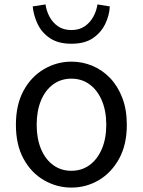

<svg xmlns="http://www.w3.org/2000/svg" viewBox="-20 -836 646 869"><path d="M303 13Q237 13 179 -20.5Q121 -54 86.5 -117.5Q52 -181 52 -271Q52 -362 86.5 -425.5Q121 -489 179 -523Q237 -557 303 -557Q353 -557 398.5 -538Q444 -519 479 -482Q514 -445 534 -392Q554 -339 554 -271Q554 -181 519 -117.5Q484 -54 427 -20.5Q370 13 303 13ZM303 -63Q350 -63 385.5 -89Q421 -115 441 -162Q461 -209 461 -271Q461 -334 441 -381Q421 -428 385.5 -454Q350 -480 303 -480Q256 -480 220.5 -454Q185 -428 165.5 -381Q146 -334 146 -271Q146 -209 165.5 -162Q185 -115 220.5 -89Q256 -63 303 -63ZM303 -638Q244 -638 206.5 -663Q169 -688 150.5 -727Q132 -766 128 -807L186 -816Q190 -787 204 -760.5Q218 -734 242.5 -717Q267 -700 303 -700Q339 -700 363.5 -717Q388 -734 402.5 -760.5Q417 -787 421 -816L477 -807Q475 -766 456 -727Q437 -688 400 -663Q363 -638 303 -638Z"/></svg>

Font: Noto Sans KR
Style: Regular
Weight: 400
Designer: Ryoko NISHIZUKA  (kana, bopomofo & ideographs); Paul D. Hunt (Latin, Greek & Cyrillic); Sandoll Communications , Soo-you
Foundry: Adobe
Version: Version 2.004-H2;hotconv 1.0.118;makeotfexe 2.5.65603